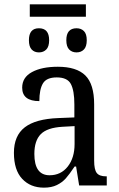

<svg xmlns="http://www.w3.org/2000/svg" viewBox="-20 -853 549 883"><path d="M44 -150Q44 -229 94 -267.5Q144 -306 248 -310L322 -313V-373Q322 -436 306 -466.5Q290 -497 241 -497Q194 -497 177.5 -469.5Q161 -442 161 -388Q82 -388 82 -450Q82 -497 127 -521.5Q172 -546 246 -546Q332 -546 372.5 -506Q413 -466 413 -373V-114Q413 -73 425 -57.5Q437 -42 468 -42H471V0H344L330 -87H323Q299 -51 282.5 -32.5Q266 -14 241.5 -2Q217 10 182 10Q120 10 82 -30.5Q44 -71 44 -150ZM323 -191V-273L268 -270Q197 -266 167.5 -236Q138 -206 138 -145Q138 -47 208 -47Q260 -47 291.5 -87Q323 -127 323 -191ZM117 -833H375V-776H117ZM113 -668Q113 -723 159 -723Q206 -723 206 -668Q206 -639 193 -625.5Q180 -612 159 -612Q138 -612 125.5 -625.5Q113 -639 113 -668ZM285 -668Q285 -723 332 -723Q353 -723 366 -710Q379 -697 379 -668Q379 -639 366 -625.5Q353 -612 332 -612Q311 -612 298 -625.5Q285 -639 285 -668Z"/></svg>

Font: Noto Serif Narrow
Style: Regular
Weight: 400
Width: 4
Designer: Monotype Design Team
Foundry: Monotype Imaging Inc.
Version: Version 1.001